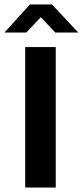

<svg xmlns="http://www.w3.org/2000/svg" viewBox="-44 -841 371 861"><path d="M206 -630V0H69V-630ZM90 -821H189L307 -695H204L139 -764L74 -695H-24Z"/></svg>

Font: Mukta
Style: Bold
Weight: 700
Designer: Girish Dalvi and Yashodeep Gholap
Foundry: Ek Type
Version: Version 2.538;PS 1.002;hotconv 16.6.51;makeotf.lib2.5.65220;